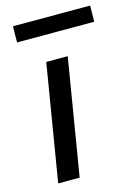

<svg xmlns="http://www.w3.org/2000/svg" viewBox="-109 -767 597 829"><g transform="rotate(-15 189.0 -353.0)"><path d="M46 0 132 -520H228L142 0ZM32 -634 33 -706H378L377 -634Z"/></g></svg>

Font: Iosevka Aile Medium
Style: Italic
Weight: 500
Italic angle: -9°
Designer: Belleve Invis
Foundry: Belleve Invis
Version: Version 31.1.0; ttfautohint (v1.8.4)